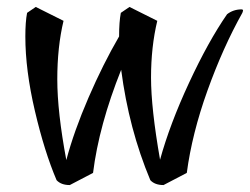

<svg xmlns="http://www.w3.org/2000/svg" viewBox="-20 -505 720 553"><path d="M680 -474 678 -468Q622 -368 577.5 -244Q533 -120 518 -7L451 28Q426 28 413 14Q351 -134 329 -304Q265 -144 248 -7L181 28Q156 28 143 14Q108 -68 80.5 -185.5Q53 -303 53 -400Q53 -442 58 -468L83 -485L163 -445Q145 -370 145 -276.5Q145 -183 171 -44Q193 -127 235 -224Q277 -321 323 -400Q323 -442 328 -468L353 -485L433 -445Q415 -370 415 -281.5Q415 -193 441 -45Q469 -147 524.5 -266.5Q580 -386 634 -464Q652 -478 676 -478Q680 -478 680 -474Z"/></svg>

Font: Julee
Style: Regular
Weight: 400
Version: Version 1.001